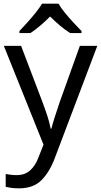

<svg xmlns="http://www.w3.org/2000/svg" viewBox="-20 -786 550 1046"><path d="M1 -536H95L211 -231Q226 -191 238 -154.5Q250 -118 256 -85H260Q266 -110 279 -150.5Q292 -191 306 -232L415 -536H510L279 74Q251 150 206.5 195Q162 240 84 240Q60 240 42 237.5Q24 235 11 232V162Q22 164 37.5 166Q53 168 70 168Q116 168 144.5 142Q173 116 189 73L217 2ZM299 -766Q311 -744 333.5 -716.5Q356 -689 380.5 -662.5Q405 -636 424 -617V-606H362Q336 -622 308 -645.5Q280 -669 253 -696Q226 -669 199 -646Q172 -623 146 -606H86V-617Q105 -637 128.5 -663Q152 -689 174 -716.5Q196 -744 209 -766Z"/></svg>

Font: Noto Sans Hebrew Droid SemiBold
Style: Regular
Weight: 600
Designer: Monotype Design Team
Foundry: Monotype Imaging Inc.
Version: Version 1.100; ttfautohint (v1.8.4.7-5d5b)